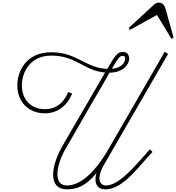

<svg xmlns="http://www.w3.org/2000/svg" viewBox="-20 -1410 1322 1440"><path d="M481 10C556 10 627 -16 704 -113C691 -73 683 10 772 10C910 10 1037 -185 1124 -270L1104 -290C1015 -192 880 -19 776 -19C722 -19 708 -76 751 -159L1241 -1006L1215 -1021L809 -318C704 -130 591 -19 482 -19C367 -19 411 -195 475 -299C492 -328 649 -603 684 -662C737 -751 774 -817 802 -865C909 -866 949 -931 949 -970C949 -999 932 -1020 905 -1020C865 -1020 852 -1010 784 -893C617 -901 560 -1018 364 -1018C176 -1018 110 -876 110 -770C110 -643 196 -560 318 -560C403 -560 482 -610 521 -709L491 -720C453 -625 386 -591 318 -591C218 -591 144 -657 144 -770C144 -872 210 -993 364 -993C554 -993 607 -880 768 -866C739 -817 702 -752 652 -666C616 -605 463 -341 448 -315C358 -156 342 10 481 10ZM819 -894C864 -972 878 -991 898 -991C916 -991 919 -983 919 -971C919 -943 894 -900 819 -894ZM946 -1201 953 -1185 1157 -1298 1266 -1119 1282 -1128 1221 -1346C1214 -1370 1201 -1385 1186 -1388C1173 -1391 1155 -1394 1135 -1375Z"/></svg>

Font: Louise
Style: Regular
Weight: 400
Designer: Ange Degheest & Luna Delabre & Camille Depalle
Foundry: Velvetyne Type Foundry
Version: Version 1.000;FEAKit 1.0